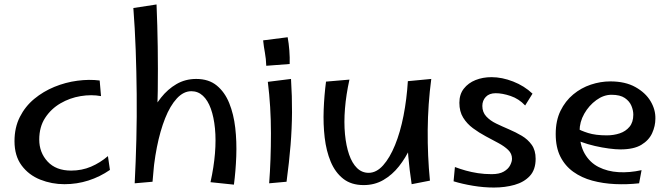

<svg xmlns="http://www.w3.org/2000/svg" viewBox="-20 -820 3004 861"><path d="M269 6Q212 6 160.5 -14.5Q109 -35 77 -78Q45 -121 45 -187Q45 -248 69 -295.5Q93 -343 133.5 -376.5Q174 -410 224 -430.5Q274 -451 327 -458Q380 -465 427 -459L433 -389Q390 -397 341.5 -389Q293 -381 251 -356.5Q209 -332 182.5 -291.5Q156 -251 156 -194Q156 -136 193.5 -95.5Q231 -55 299 -55Q347 -55 388 -72.5Q429 -90 464 -120L473 -58Q428 -27 376.5 -10.5Q325 6 269 6Z M664 -5 584 2Q589 -95 591.5 -196Q594 -297 593 -398Q592 -499 588.5 -596.5Q585 -694 578 -784L682 -800Q690 -612 687.5 -412.5Q685 -213 664 -5ZM1029 8 924 -3Q939 -71 944 -132Q949 -193 944 -244Q939 -295 925.5 -332.5Q912 -370 890 -390.5Q868 -411 838 -411Q803 -411 773 -378.5Q743 -346 720.5 -289.5Q698 -233 683.5 -159.5Q669 -86 664 -5L602 -125Q605 -162 617.5 -207.5Q630 -253 651 -298.5Q672 -344 702 -382Q732 -420 771.5 -443Q811 -466 860 -466Q916 -466 952 -436.5Q988 -407 1008 -357.5Q1028 -308 1035 -246.5Q1042 -185 1039.5 -119Q1037 -53 1029 8Z M1174 -525Q1173 -557 1168 -583.5Q1163 -610 1160 -639L1270 -653Q1275 -626 1277.5 -594Q1280 -562 1279 -533ZM1265 -5 1187 2Q1195 -103 1195 -222.5Q1195 -342 1181 -453L1285 -466Q1290 -387 1289.5 -315.5Q1289 -244 1283 -169.5Q1277 -95 1265 -5Z M1611 10Q1555 10 1519 -18.5Q1483 -47 1463 -95Q1443 -143 1436 -203Q1429 -263 1431.5 -328Q1434 -393 1442 -454L1547 -463Q1532 -395 1527 -333Q1522 -271 1527 -218.5Q1532 -166 1545.5 -127Q1559 -88 1581 -66.5Q1603 -45 1633 -45Q1668 -45 1698 -78.5Q1728 -112 1751.5 -169.5Q1775 -227 1789.5 -301Q1804 -375 1809 -456L1869 -331Q1866 -294 1853.5 -248.5Q1841 -203 1820 -157.5Q1799 -112 1769 -74Q1739 -36 1699.5 -13Q1660 10 1611 10ZM1826 6Q1816 -60 1811 -118.5Q1806 -177 1804.5 -231Q1803 -285 1804.5 -340.5Q1806 -396 1809 -456L1914 -466Q1899 -353 1898 -237Q1897 -121 1908 -10Z M2195 21Q2149 21 2101 13Q2053 5 2014 -7L2020 -71Q2044 -62 2069 -55Q2094 -48 2123 -43.5Q2152 -39 2185 -39Q2219 -39 2239 -50.5Q2259 -62 2267.5 -78.5Q2276 -95 2276 -108Q2276 -131 2259 -147.5Q2242 -164 2215 -178.5Q2188 -193 2158 -209Q2128 -225 2101 -245Q2074 -265 2057 -292.5Q2040 -320 2040 -359Q2040 -397 2060 -422.5Q2080 -448 2112.5 -461Q2145 -474 2184 -474Q2231 -474 2281 -454.5Q2331 -435 2368 -400L2335 -347Q2307 -377 2270 -389.5Q2233 -402 2203 -402Q2174 -402 2158.5 -385.5Q2143 -369 2143 -345Q2143 -317 2160.5 -298Q2178 -279 2205 -266Q2232 -253 2262.5 -240Q2293 -227 2320 -211Q2347 -195 2364.5 -170.5Q2382 -146 2382 -108Q2382 -59 2356 -31Q2330 -3 2287.5 9Q2245 21 2195 21Z M2846 2Q2792 8 2738 5.5Q2684 3 2636 -10Q2588 -23 2551 -49.5Q2514 -76 2493 -117.5Q2472 -159 2472 -219Q2472 -279 2493.5 -323Q2515 -367 2550.5 -396.5Q2586 -426 2629.5 -440.5Q2673 -455 2717 -455Q2784 -455 2829.5 -429.5Q2875 -404 2897.5 -366Q2920 -328 2919 -288Q2919 -255 2904.5 -223Q2890 -191 2856 -170.5Q2822 -150 2762 -150Q2741 -150 2710.5 -154Q2680 -158 2647.5 -165.5Q2615 -173 2586.5 -183.5Q2558 -194 2541 -207L2565 -246Q2584 -234 2617.5 -223.5Q2651 -213 2701 -213Q2732 -213 2759 -222Q2786 -231 2803 -251.5Q2820 -272 2820 -306Q2820 -325 2811.5 -345.5Q2803 -366 2782 -380.5Q2761 -395 2722 -395Q2687 -395 2654 -371Q2621 -347 2600 -310Q2579 -273 2579 -232Q2579 -171 2602 -131Q2625 -91 2664.5 -71Q2704 -51 2753.5 -48Q2803 -45 2857 -57Z"/></svg>

Font: Marhey Light Light
Style: Regular
Weight: 300
Version: Version 1.000